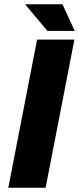

<svg xmlns="http://www.w3.org/2000/svg" viewBox="-20 -887 373 907"><path d="M19.2 0 155.2 -700H331.5L195.5 0ZM332.8 -741H203.7L98.6 -867H275Z"/></svg>

Font: REM Medium
Style: Italic
Weight: 500
Italic angle: -11°
Designer: Octavio Pardo
Foundry: Ashler Design
Version: Version 1.005;gftools[0.9.28]